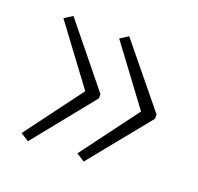

<svg xmlns="http://www.w3.org/2000/svg" viewBox="-79 -553 570 553"><g transform="rotate(20 206.0 -276.0)"><path d="M380 -270 229 -84 204 -100 335 -276 204 -452 229 -468 380 -283ZM208 -270 58 -84 33 -100 164 -276 33 -452 58 -468 208 -283Z"/></g></svg>

Font: Noto Sans Ethiopic SemiCondensed ExtraLight
Style: Regular
Weight: 200
Width: 4
Designer: Monotype Design Team
Foundry: Monotype Imaging Inc.
Version: Version 2.102; ttfautohint (v1.8.4.7-5d5b)